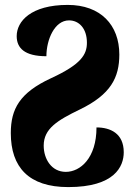

<svg xmlns="http://www.w3.org/2000/svg" viewBox="-20 -748 544 782"><path d="M258 14C447 14 484 -70 484 -128C484 -205 429 -229 373 -229C373 -104 307 -48 248 -48C190 -48 158 -100 158 -155C158 -224 214 -258 305 -302C431 -363 466 -432 466 -526C466 -646 390 -728 256 -728C106 -728 48 -661 48 -601C48 -553 79 -519 169 -519C169 -586 202 -665 261 -665C302 -665 334 -632 334 -574C334 -526 311 -486 187 -429C60 -370 24 -304 24 -206C24 -67 97 14 258 14Z"/></svg>

Font: Noto Serif Georgian ExtraCondensed Black
Style: Regular
Weight: 900
Width: 2
Designer: Monotype Design Team, Akaki Razmadze
Foundry: Google LLC
Version: Version 2.003